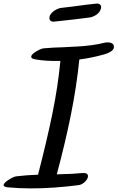

<svg xmlns="http://www.w3.org/2000/svg" viewBox="-51 -1083 652 1065"><path d="M547 -848Q561 -848 571 -842Q581 -836 581 -823Q581 -808 563.5 -797Q546 -786 526 -781Q454 -761 389 -753Q374 -604 342.5 -447.5Q311 -291 264 -116Q358 -118 404 -123Q437 -126 437 -106Q437 -91 420 -74.5Q403 -58 384 -56Q245 -38 122 -38Q55 -38 -9 -44Q-31 -47 -31 -56Q-31 -68 -2.5 -86Q26 -104 40 -105Q98 -112 160 -114Q208 -299 239 -449.5Q270 -600 284 -745Q204 -743 143 -754Q122 -758 122 -768Q122 -781 149.5 -797.5Q177 -814 192 -815Q248 -820 301 -821L356 -824H363Q465 -829 533 -847Q537 -848 547 -848ZM223 -983Q223 -990 226 -997Q234 -1013 251.5 -1024.5Q269 -1036 287 -1039Q310 -1041 354 -1047Q440 -1059 484 -1063Q496 -1064 503 -1058.5Q510 -1053 510 -1043Q510 -1035 506 -1028Q500 -1012 482.5 -1000.5Q465 -989 446 -986Q381 -977 249 -963Q237 -962 230 -967.5Q223 -973 223 -983Z"/></svg>

Font: Sedgwick Ave
Style: Regular
Weight: 400
Designer: Kevin Burke, Pedro Vergani
Foundry: Google, Inc.
Version: Version 1.000